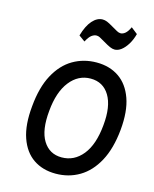

<svg xmlns="http://www.w3.org/2000/svg" viewBox="-132 -988 871 1089"><g transform="rotate(15 303.0 -444.0)"><path d="M301 13Q224.5 13 169.8 -24.2Q115 -61.5 89 -136.2Q63 -211 74 -322Q84 -435 124 -509.2Q164 -583.5 226.2 -620Q288.5 -656.5 364.5 -656.5Q441 -656.5 496 -619Q551 -581.5 577.5 -507.2Q604 -433 593.5 -322Q582.5 -209.5 542.2 -135.2Q502 -61 439.8 -24Q377.5 13 301 13ZM310 -85Q383.5 -85 432.8 -146Q482 -207 492.5 -323Q503.5 -435.5 466 -497.5Q428.5 -559.5 355 -559.5Q282.5 -559.5 233.5 -497.2Q184.5 -435 174.5 -322Q163 -206.5 200.5 -145.8Q238 -85 310 -85ZM265.5 -753.5 229.5 -779.5Q246.5 -839 274 -870Q301.5 -901 334 -901Q346.5 -901 359.8 -895.8Q373 -890.5 396.5 -876.5Q418 -864 429.2 -857.8Q440.5 -851.5 451 -851.5Q464.5 -851.5 478 -862.8Q491.5 -874 504 -901L542 -871Q532.5 -835.5 516.2 -809.2Q500 -783 480.8 -768.2Q461.5 -753.5 442 -753.5Q429.5 -753.5 414.5 -760Q399.5 -766.5 373.5 -782Q351.5 -795 342.5 -799.5Q333.5 -804 324 -804Q310 -804 295.5 -793.5Q281 -783 265.5 -753.5Z"/></g></svg>

Font: Karla SemiBold
Style: Italic
Weight: 600
Italic angle: -8°
Designer: Jonathan Pinhorn
Version: Version 2.004;gftools[0.9.33]